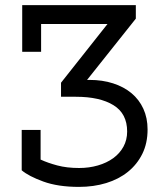

<svg xmlns="http://www.w3.org/2000/svg" viewBox="-20 -720 640 752"><path d="M67 -700H512V-647L321 -407H331Q381 -407 423 -393.5Q465 -380 495 -355Q525 -330 541.5 -294Q558 -258 558 -213Q558 -159 537.5 -117.5Q517 -76 481 -47Q445 -18 396 -3Q347 12 289 12Q207 12 149.5 -9Q92 -30 65 -53V-211H139V-95Q167 -82 204.5 -72Q242 -62 290 -62Q329 -62 363.5 -72Q398 -82 423.5 -100.5Q449 -119 463.5 -145.5Q478 -172 478 -205Q478 -275 424.5 -308Q371 -341 277 -341H219V-396L401 -626H141V-517H67Z"/></svg>

Font: PT Mono
Style: Regular
Weight: 400
Monospace: yes
Designer: A.Korolkova, I.Chaeva
Foundry: ParaType Ltd
Version: Version 1.001W OFL